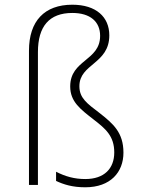

<svg xmlns="http://www.w3.org/2000/svg" viewBox="-20 -785 603 815"><path d="M342 10C449 10 504 -54 504 -137C504 -223 460 -260 403 -305C349 -346 317 -369 317 -419C317 -515 444 -513 444 -635C444 -713 388 -765 287 -765C169 -765 103 -696 103 -570V0H141V-564C141 -673 189 -730 287 -730C363 -730 405 -693 405 -633C405 -526 278 -532 278 -418C278 -353 322 -321 377 -278C429 -238 465 -207 465 -138C465 -70 423 -25 342 -25C296 -25 257 -36 218 -56V-17C250 -2 287 10 342 10Z"/></svg>

Font: Noto Sans Mono SemiCondensed ExtraLight
Style: Regular
Weight: 200
Width: 4
Designer: Monotype Design Team
Foundry: Monotype Imaging Inc.
Version: Version 2.014